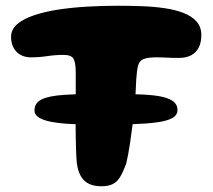

<svg xmlns="http://www.w3.org/2000/svg" viewBox="-20 -622 742 668"><path d="M332.5 26Q292.5 26 272 5Q251.5 -16 247 -58Q245.5 -73 244.8 -95.5Q244 -118 243.5 -145Q243 -166.5 243 -190Q235.5 -190 228.5 -190.5Q189 -192.5 160.2 -197.8Q131.5 -203 115.8 -212.8Q100 -222.5 100 -238Q100 -264 125 -276.2Q150 -288.5 203 -292Q221.5 -293 243.5 -294Q243.5 -306.5 243.5 -319V-369Q243.5 -404 235.8 -417.5Q228 -431 201 -431Q172.5 -431 144.5 -426.8Q116.5 -422.5 87.5 -422.5Q67.5 -422.5 52 -430.8Q36.5 -439 27.5 -455.2Q18.5 -471.5 18.5 -493.5Q18.5 -519.5 40 -538Q61.5 -556.5 98.8 -569Q136 -581.5 183.8 -588.8Q231.5 -596 284.5 -599Q337.5 -602 389.5 -602Q431.5 -602 473.5 -600.5Q515.5 -599 552.8 -593.5Q590 -588 618.5 -577Q647 -566 663.8 -547.2Q680.5 -528.5 680.5 -500Q680.5 -474.5 671.5 -456.8Q662.5 -439 645.2 -429.8Q628 -420.5 602.5 -420.5Q575 -420.5 560 -421.5Q545 -422.5 523.5 -422.5Q493 -422.5 478.8 -416.2Q464.5 -410 460.2 -393.2Q456 -376.5 454 -345Q453.5 -325.5 452 -304Q451.5 -299 451.5 -294Q498 -293 530.5 -288Q563.5 -282.5 580.5 -271Q597.5 -259.5 597.5 -239Q597.5 -221 578.5 -210.8Q559.5 -200.5 523.5 -196Q489.5 -191.5 441.5 -190Q440 -179 438.5 -168Q435.5 -145.5 432.5 -124.8Q429.5 -104 426 -85.5Q422.5 -67 419 -52.5Q408.5 -24 398.2 -6.8Q388 10.5 372.8 18.2Q357.5 26 332.5 26Z"/></svg>

Font: Gluten Thin SemiBold
Style: Regular
Weight: 600
Version: Version 1.300